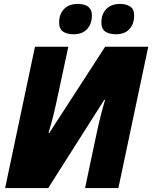

<svg xmlns="http://www.w3.org/2000/svg" viewBox="-20 -950 769 970"><path d="M5.9 0 156.7 -713.9H325.2L265.6 -436.5Q261.2 -415.5 255.1 -389.6Q249 -363.8 241.5 -335.4Q233.9 -307.1 225.1 -278.3H229L511.2 -713.9H729L578.1 0H409.7L468.3 -276.9Q472.7 -298.8 479 -325.7Q485.4 -352.5 493.4 -383.3Q501.5 -414.1 510.7 -445.8H506.8L223.6 0ZM565.4 -776.9Q532.2 -776.9 512.2 -790.3Q492.2 -803.7 492.2 -835.9Q492.2 -878.9 517.1 -904.5Q542 -930.2 587.4 -930.2Q616.2 -930.2 637 -917.2Q657.7 -904.3 657.7 -872.1Q657.7 -829.1 633.8 -803Q609.9 -776.9 565.4 -776.9ZM351.6 -776.9Q318.4 -776.9 298.6 -790.3Q278.8 -803.7 278.8 -835.9Q278.8 -878.9 303.7 -904.5Q328.6 -930.2 374 -930.2Q393.1 -930.2 408.9 -924.8Q424.8 -919.4 434.6 -906.5Q444.3 -893.6 444.3 -872.1Q444.3 -829.1 420.2 -803Q396 -776.9 351.6 -776.9Z"/></svg>

Font: Open Sans SemiCondensed ExtraBold
Style: Italic
Weight: 800
Width: 4
Italic angle: -12°
Designer: Monotype Design Team
Foundry: Monotype Imaging Inc.
Version: Version 3.003